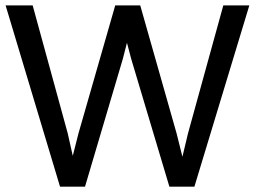

<svg xmlns="http://www.w3.org/2000/svg" viewBox="-20 -700 957 720"><path d="M1 -679.7H102.5L233.9 -200.2L252.9 -115.7L274.4 -200.2L412.1 -679.7H505.9L642.1 -200.2L664.1 -112.3L685.1 -200.2L817.4 -679.7H915L709 0H615.2L472.2 -478.5L456.1 -539.6L440.4 -478.5L298.8 0H205.1Z"/></svg>

Font: Inder
Style: Regular
Weight: 400
Designer: Irina Smirnova
Foundry: Irina Smirnova
Version: Version 1.001